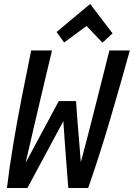

<svg xmlns="http://www.w3.org/2000/svg" viewBox="-20 -947 674 967"><path d="M15 0Q27 -102 46 -216Q65 -330 88.5 -451Q112 -572 137 -693H242Q227 -631 210.5 -561Q194 -491 176.5 -417Q159 -343 142 -269.5Q125 -196 109 -127Q133 -173 161.5 -225Q190 -277 219 -331.5Q248 -386 276 -438H363Q366 -388 370.5 -332.5Q375 -277 379.5 -224.5Q384 -172 387 -130Q406 -199 424.5 -272Q443 -345 461.5 -417.5Q480 -490 497.5 -560Q515 -630 531 -693H634Q610 -607 585 -519Q560 -431 534 -343Q508 -255 480.5 -169Q453 -83 424 0H324Q321 -35 318 -76.5Q315 -118 311.5 -161.5Q308 -205 305 -250Q302 -295 299 -337L118 0ZM303 -733 265 -786 434 -927 547 -779 496 -732 416 -816Z"/></svg>

Font: Ubuntu Sans Mono Medium
Style: Italic
Weight: 500
Italic angle: -13.5°
Monospace: yes
Designer: Dalton Maag Ltd
Foundry: Dalton Maag Ltd
Version: Version 1.006